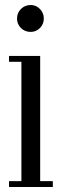

<svg xmlns="http://www.w3.org/2000/svg" viewBox="-20 -747 244 767"><path d="M16 0V-23.5H65.5V-500H16V-523.5H140.5V-23.5H191V0ZM102.5 -619.5Q79.5 -619.5 63.8 -635Q48 -650.5 48 -673Q48 -695.5 63.8 -711.2Q79.5 -727 102.5 -727Q124 -727 139.5 -711.2Q155 -695.5 155 -673Q155 -650.5 139.5 -635Q124 -619.5 102.5 -619.5Z"/></svg>

Font: Imbue 48pt
Style: Regular
Weight: 400
Designer: Tyler Finck
Foundry: Etcetera Type Company
Version: Version 1.102